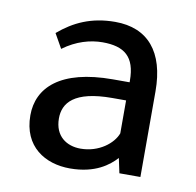

<svg xmlns="http://www.w3.org/2000/svg" viewBox="-61 -529 617 603"><g transform="rotate(10 247.5 -227.0)"><path d="M422 0V-273C422 -399 364 -466 260 -466C184 -466 129 -440 81 -399L107 -353C149 -384 193 -396 232 -396C301 -396 337 -369 337 -292V-287H284C116 -287 48 -219 48 -131C48 -31 120 12 199 12C280 12 322 -22 345 -47L355 0H422ZM336 -229V-124C324 -91 280 -55 221 -55C177 -55 138 -80 138 -137C138 -186 170 -229 292 -229H336Z"/></g></svg>

Font: Tajawal Medium
Style: Regular
Weight: 500
Designer: Boutros Fonts
Foundry: Created by Boutros International 2017
Version: Version 1.700